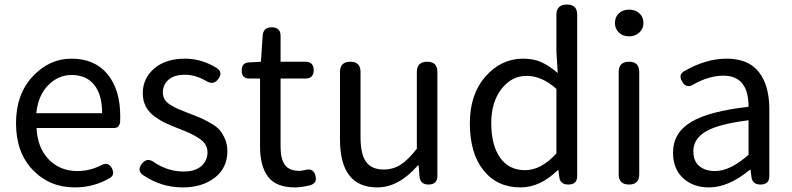

<svg xmlns="http://www.w3.org/2000/svg" viewBox="-20 -816 3502 849"><path d="M511.7 -301.8Q511.7 -284.2 511.2 -275.9Q510.7 -267.6 504.4 -258.8Q498 -250 485.4 -250H141.6Q145.5 -163.1 195.3 -111.3Q245.1 -59.6 322.3 -59.6Q376 -59.6 426.8 -85Q458 -102.5 474.6 -72.3Q490.2 -43 464.8 -28.3Q394.5 12.7 310.5 12.7Q199.2 12.7 125 -64.5Q50.8 -141.6 50.8 -271.5Q50.8 -398.4 124 -477.5Q197.3 -556.6 295.9 -556.6Q398.4 -556.6 455.1 -488.3Q511.7 -419.9 511.7 -301.8ZM140.6 -315.4H431.6Q431.6 -397.5 396.5 -440.9Q361.3 -484.4 296.9 -484.4Q237.3 -484.4 192.9 -439Q148.4 -393.6 140.6 -315.4Z M985.4 -148.4Q985.4 -73.2 929.7 -30.3Q874 12.7 788.1 12.7Q692.4 12.7 612.3 -42Q585 -61.5 606.4 -90.8Q629.9 -122.1 661.1 -98.6Q722.7 -57.6 791 -57.6Q842.8 -57.6 870.1 -81.5Q897.5 -105.5 897.5 -142.6Q897.5 -162.1 887.7 -177.7Q877.9 -193.4 856.4 -206.5Q835 -219.7 819.3 -227.1Q803.7 -234.4 773.4 -246.1Q738.3 -259.8 714.8 -270.5Q691.4 -281.2 665 -299.8Q638.7 -318.4 625 -344.7Q611.3 -371.1 611.3 -403.3Q611.3 -469.7 662.1 -513.2Q712.9 -556.6 798.8 -556.6Q872.1 -556.6 939.5 -514.6Q966.8 -495.1 945.3 -466.8Q923.8 -437.5 891.6 -458Q844.7 -485.4 798.8 -485.4Q750 -485.4 725.1 -463.4Q700.2 -441.4 700.2 -407.2Q700.2 -389.6 708 -376.5Q715.8 -363.3 733.9 -352.1Q752 -340.8 765.6 -335Q779.3 -329.1 806.6 -318.4Q815.4 -315.4 819.3 -313.5Q852.5 -300.8 868.2 -293.9Q883.8 -287.1 910.6 -272Q937.5 -256.8 950.7 -241.7Q963.9 -226.6 974.6 -202.1Q985.4 -177.7 985.4 -148.4Z M1330.1 -468.8H1220.7V-166Q1220.7 -113.3 1239.7 -86.9Q1258.8 -60.5 1304.7 -60.5Q1312.5 -60.5 1330.1 -64.5Q1366.2 -74.2 1375 -39.1Q1383.8 -6.8 1352.5 2.9Q1313.5 12.7 1284.2 12.7Q1201.2 12.7 1165.5 -34.2Q1129.9 -81.1 1129.9 -168V-468.8H1082Q1048.8 -468.8 1048.8 -503.9Q1048.8 -539.1 1081.1 -540L1133.8 -543L1141.6 -659.2Q1144.5 -695.3 1181.6 -695.3Q1220.7 -695.3 1220.7 -657.2V-543H1330.1Q1367.2 -543 1367.2 -505.9Q1367.2 -468.8 1330.1 -468.8Z M1914.1 -498V-38.1Q1914.1 0 1875 0Q1837.9 0 1835 -36.1L1831.1 -85H1828.1Q1743.2 12.7 1648.4 12.7Q1483.4 12.7 1483.4 -199.2V-498Q1483.4 -543 1529.3 -543Q1574.2 -543 1574.2 -498V-210Q1574.2 -134.8 1598.6 -100.6Q1623 -66.4 1676.8 -66.4Q1717.8 -66.4 1751 -87.4Q1784.2 -108.4 1823.2 -158.2V-498Q1823.2 -543 1869.1 -543Q1914.1 -543 1914.1 -498Z M2532.2 -751V-37.1Q2532.2 0 2493.2 0Q2457 0 2453.1 -33.2L2449.2 -64.5H2447.3Q2368.2 12.7 2282.2 12.7Q2178.7 12.7 2118.2 -62.5Q2057.6 -137.7 2057.6 -271.5Q2057.6 -399.4 2127 -478Q2196.3 -556.6 2293 -556.6Q2338.9 -556.6 2373 -541.5Q2407.2 -526.4 2446.3 -493.2L2440.4 -586.9V-751Q2440.4 -795.9 2487.3 -795.9Q2532.2 -795.9 2532.2 -751ZM2440.4 -137.7V-422.9Q2376 -480.5 2308.6 -480.5Q2242.2 -480.5 2197.3 -422.4Q2152.3 -364.3 2152.3 -272.5Q2152.3 -173.8 2191.4 -118.7Q2230.5 -63.5 2301.8 -63.5Q2373 -63.5 2440.4 -137.7Z M2806.6 -498V-44.9Q2806.6 0 2761.7 0Q2715.8 0 2715.8 -44.9V-498Q2715.8 -543 2761.7 -543Q2806.6 -543 2806.6 -498ZM2825.2 -713.9Q2825.2 -688.5 2806.6 -671.9Q2788.1 -655.3 2761.7 -655.3Q2734.4 -655.3 2716.8 -671.9Q2699.2 -688.5 2699.2 -713.9Q2699.2 -741.2 2716.8 -757.3Q2734.4 -773.4 2761.7 -773.4Q2789.1 -773.4 2807.1 -757.3Q2825.2 -741.2 2825.2 -713.9Z M3381.8 -334V-37.1Q3381.8 0 3342.8 0Q3306.6 0 3302.7 -34.2L3298.8 -65.4H3295.9Q3202.1 12.7 3115.2 12.7Q3044.9 12.7 3000.5 -28.3Q2956.1 -69.3 2956.1 -140.6Q2956.1 -228.5 3035.6 -276.4Q3115.2 -324.2 3290 -343.8Q3290 -481.4 3178.7 -481.4Q3115.2 -481.4 3045.9 -442.4Q3013.7 -422.9 2996.1 -456.1Q2978.5 -485.4 3004.9 -501Q3100.6 -556.6 3193.4 -556.6Q3289.1 -556.6 3335.4 -497.6Q3381.8 -438.5 3381.8 -334ZM3290 -131.8V-284.2Q3157.2 -267.6 3101.6 -234.9Q3045.9 -202.1 3045.9 -147.5Q3045.9 -103.5 3072.3 -81.5Q3098.6 -59.6 3141.6 -59.6Q3209 -59.6 3290 -131.8Z"/></svg>

Font: GenSenMaruGothic TW TTF Regular
Style: Regular
Weight: 400
Version: Version 1.301